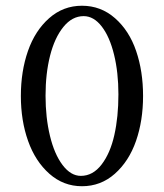

<svg xmlns="http://www.w3.org/2000/svg" viewBox="-20 -646 572 669"><path d="M271.5 -589.8Q231.4 -589.8 200.9 -552.2Q170.4 -514.6 154.5 -452.1Q138.7 -389.6 138.7 -312.5Q138.7 -236.3 154.1 -172.6Q169.4 -108.9 198 -71Q226.6 -33.2 261.7 -33.2Q303.7 -33.2 334 -72.8Q364.3 -112.3 378.4 -175.5Q392.6 -238.8 392.6 -317.4Q392.6 -393.6 377.4 -455.6Q362.3 -517.6 334.5 -553.7Q306.6 -589.8 271.5 -589.8ZM265.6 -626Q331.5 -626 380.9 -582.5Q430.2 -539.1 454.3 -468.5Q478.5 -397.9 478.5 -311.5Q478.5 -225.6 453.9 -154.8Q429.2 -84 380.1 -40.5Q331.1 2.9 265.6 2.9Q201.2 2.9 152.1 -40.5Q103 -84 77.9 -154.8Q52.7 -225.6 52.7 -311.5Q52.7 -397.5 77.4 -468.3Q102.1 -539.1 151.1 -582.5Q200.2 -626 265.6 -626Z"/></svg>

Font: Amiri Quran
Style: Regular
Weight: 400
Designer: Khaled Hosny
Version: Version 000.105